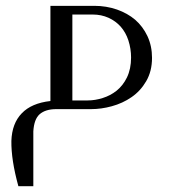

<svg xmlns="http://www.w3.org/2000/svg" viewBox="-20 -374 578 658"><path d="M152.8 -354H303.2Q344.2 -354 380.9 -341.3Q417 -328.6 443.4 -306.2Q469.7 -283.2 485.4 -250Q501 -216.3 501 -175.8Q501 -129.9 481 -95.7Q461.4 -62 430.7 -41Q400.4 -20 362.8 -9.8Q327.1 0 292 0H172.9Q135.7 0 115.7 17.6Q96.7 34.7 94.2 76.2V264.2H43Q18.1 174.3 19 108.9Q21 48.8 54.7 14.2Q87.9 -20.5 152.8 -27.8ZM228 -29.8H280.8Q305.7 -29.8 332 -38.1Q358.4 -46.4 379.4 -63Q401.4 -80.6 415 -108.4Q429.2 -137.7 429.2 -176.8Q429.2 -207 419.9 -235.8Q411.1 -262.7 393.6 -282.7Q376.5 -301.8 352.1 -313Q327.1 -324.2 297.9 -324.2H228Z"/></svg>

Font: SimahzazaarabicW05-Light
Style: Regular
Weight: 300
Designer: Ahmed zaza
Foundry: Ahmed zaza
Version: Version 1.001